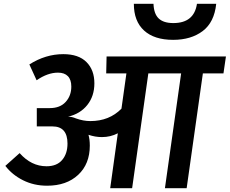

<svg xmlns="http://www.w3.org/2000/svg" viewBox="-20 -987 1205 1007"><path d="M1152 -602H1044L959 0H845L930 -602H758L673 0H558L598 -288Q560 -268 514 -268Q480 -268 444 -280Q451 -256 451 -223Q451 -127 390 -70Q329 -13 227 -13Q158 -13 101 -41.5Q44 -70 8 -117L83 -184Q144 -115 224 -115Q278 -115 306 -148Q334 -181 334 -234Q334 -324 255 -324H173V-420H241Q295 -420 324.5 -452.5Q354 -485 354 -533Q354 -569 336 -587.5Q318 -606 284 -606Q230 -606 172 -566L134 -649Q219 -703 312 -703Q392 -703 433.5 -661.5Q475 -620 475 -550Q475 -483 438 -436.5Q401 -390 337 -375Q358 -375 378 -366Q417 -352 454 -352Q553 -352 617 -417L643 -602H537L539 -691H1165ZM682 -967H785Q787 -914 812.5 -890Q838 -866 889 -866Q998 -866 1013 -967H1114Q1104 -870 1043 -824Q982 -778 888 -778Q789 -778 735.5 -827Q682 -876 682 -967Z"/></svg>

Font: FiraGO Medium
Style: Italic
Weight: 500
Italic angle: -8°
Designer: bBox Type GmbH
Foundry: bBox Type GmbH
Version: Version 1.001